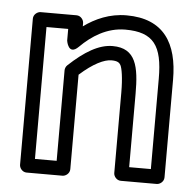

<svg xmlns="http://www.w3.org/2000/svg" viewBox="-46 -598 685 670"><g transform="rotate(5 297.0 -263.5)"><path d="M332 -441C283.7 -441 234.1 -411 179.9 -360.2C174.8 -355.5 172 -348 172 -342V-25H96V-487H172V-446C172 -446 179.6 -393.3 214.7 -428.3C254.3 -468 307.1 -502 371 -502C470.2 -502 502 -456.8 502 -342V-25H426V-282C426 -376.3 414.1 -441 332 -441ZM371 -552C312 -552 262.1 -529.6 222 -500.4V-512C222 -522.7 212.1 -537 197 -537H71C60.3 -537 46 -527.1 46 -512V0C46 10.7 55.9 25 71 25H197C207.7 25 222 15.1 222 0V-331C268.9 -373.2 307 -391 332 -391C353.1 -391 360.1 -385.3 364.5 -377.2C369.9 -367.1 376 -334.1 376 -282V0C376 10.7 385.9 25 401 25H527C537.7 25 552 15.1 552 0V-342C552 -470.4 501.4 -552 371 -552Z"/></g></svg>

Font: Fog Sans
Style: Outline
Weight: 700
Foundry: Intel Corporation
Version: Version 1.00